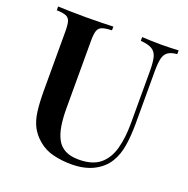

<svg xmlns="http://www.w3.org/2000/svg" viewBox="-128 -829 943 964"><g transform="rotate(20 343.0 -347.0)"><path d="M665 -708V-688Q633 -685 616.5 -673.5Q600 -662 594 -637.5Q588 -613 588 -568V-291Q588 -224 579.5 -171Q571 -118 547 -79Q522 -37 472.5 -11.5Q423 14 352 14Q304 14 257.5 3Q211 -8 176 -38Q145 -64 127.5 -97Q110 -130 104 -176.5Q98 -223 98 -288V-602Q98 -639 92.5 -656.5Q87 -674 70.5 -680.5Q54 -687 21 -688V-708Q46 -707 85 -706Q124 -705 169 -705Q210 -705 250 -706Q290 -707 316 -708V-688Q282 -687 264.5 -680.5Q247 -674 241 -656.5Q235 -639 235 -602V-240Q235 -190 241.5 -149.5Q248 -109 263.5 -80Q279 -51 307.5 -36Q336 -21 380 -21Q453 -21 493 -54Q533 -87 549 -146Q565 -205 565 -280V-560Q565 -609 558 -635Q551 -661 530.5 -673Q510 -685 470 -688V-708Q489 -707 519.5 -706Q550 -705 576 -705Q601 -705 625.5 -706Q650 -707 665 -708Z"/></g></svg>

Font: Playfair Display SemiBold
Style: Regular
Weight: 600
Designer: Claus Eggers Sørensen
Foundry: Claus Eggers Sørensen
Version: Version 1.203